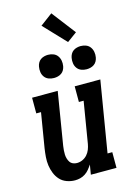

<svg xmlns="http://www.w3.org/2000/svg" viewBox="-144 -1055 788 1136"><g transform="rotate(-15 250.0 -487.5)"><path d="M170 8Q144 8 119.5 -1Q95 -10 78.5 -28Q62 -46 52.5 -69.5Q43 -93 39.5 -118Q36 -143 38 -169.5Q40 -196 44 -222L79 -434H50V-530H207L154 -207Q152 -194 151 -180.5Q150 -167 150.5 -154.5Q151 -142 154.5 -130Q158 -118 164.5 -108Q171 -98 182.5 -93Q194 -88 207 -88Q225 -88 241.5 -95.5Q258 -103 270 -116.5Q282 -130 288.5 -146.5Q295 -163 298 -180L340 -434H311V-530H468L396 -96H425V0H268L278 -60Q269 -46 258 -32.5Q247 -19 232.5 -9.5Q218 0 202 4Q186 8 170 8ZM406 -609Q389 -609 373.5 -615Q358 -621 348.5 -634Q339 -647 336.5 -663.5Q334 -680 337 -697Q339 -709 345 -720Q351 -731 361 -738Q371 -745 383 -748Q395 -751 406 -751Q423 -751 438.5 -745Q454 -739 463.5 -726Q473 -713 476 -696.5Q479 -680 476 -663Q474 -651 468 -640Q462 -629 452 -622Q442 -615 430 -612Q418 -609 406 -609ZM206 -609Q189 -609 173.5 -615Q158 -621 148.5 -634Q139 -647 136.5 -663.5Q134 -680 137 -697Q139 -709 145 -720Q151 -731 161 -738Q171 -745 183 -748Q195 -751 206 -751Q223 -751 238.5 -745Q254 -739 263.5 -726Q273 -713 276 -696.5Q279 -680 276 -663Q274 -651 268 -640Q262 -629 252 -622Q242 -615 230 -612Q218 -609 206 -609ZM341 -793 214 -927 289 -983 401 -837Z"/></g></svg>

Font: Iosevka Slab Oblique
Style: Bold
Weight: 700
Italic angle: -9°
Monospace: yes
Designer: Belleve Invis
Foundry: Belleve Invis
Version: Version 11.1.1; ttfautohint (v1.8.3)